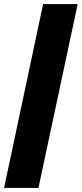

<svg xmlns="http://www.w3.org/2000/svg" viewBox="-24 -763 402 944"><path d="M-4 161 188 -743H358L165 161Z"/></svg>

Font: Saira Expanded ExtraBold
Style: Italic
Weight: 800
Width: 7
Italic angle: -12°
Designer: Hector Gatti with collaboration of the Omnibus-Type team
Foundry: Omnibus-Type
Version: Version 1.101